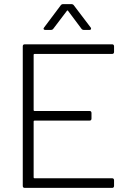

<svg xmlns="http://www.w3.org/2000/svg" viewBox="-20 -916 618 936"><path d="M526 -653H148Q144 -653 144 -649V-379Q144 -375 148 -375H416Q426 -375 426 -365V-338Q426 -328 416 -328H148Q144 -328 144 -324V-51Q144 -47 148 -47H526Q536 -47 536 -37V-10Q536 0 526 0H101Q91 0 91 -10V-690Q91 -700 101 -700H526Q536 -700 536 -690V-663Q536 -653 526 -653ZM289 -896H327Q336 -896 340 -890L422 -782Q424 -780 424 -776Q424 -774 422 -772Q420 -770 416 -770H390Q381 -770 377 -776L312 -863Q311 -865 309 -865Q307 -865 306 -863L240 -776Q236 -770 227 -770H201Q195 -770 193 -773.5Q191 -777 195 -782L276 -890Q280 -896 289 -896Z"/></svg>

Font: Barlow Light
Style: Regular
Weight: 300
Designer: Jeremy Tribby
Foundry: Tribby Type
Version: Version 1.422